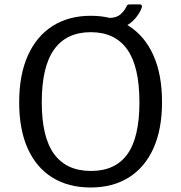

<svg xmlns="http://www.w3.org/2000/svg" viewBox="-20 -822 804 852"><path d="M382.3 10Q283.9 10 212.7 -34Q141.5 -77.9 103.3 -162.3Q65.1 -246.8 65.1 -367.6Q65.1 -490.1 103.9 -576.1Q142.7 -662.1 214 -707Q285.2 -752 383 -752Q480.9 -752 551.6 -707Q622.3 -662.1 660.6 -576.8Q699 -491.5 699 -369Q699 -248.2 660.8 -163.6Q622.6 -78.9 551.5 -34.5Q480.4 10 382.3 10ZM383.8 -63.4Q491.5 -63.4 545.1 -137.6Q598.7 -211.9 598.7 -368.2Q598.7 -527 544.3 -603.1Q489.8 -679.2 383 -679.2Q275.3 -679.2 220.3 -602.7Q165.3 -526.2 165.3 -368.2Q165.3 -212.7 220.4 -138Q275.4 -63.4 383.8 -63.4ZM599.8 -802.4Q607.2 -802.4 609.1 -797.9Q611 -793.3 608.2 -785.9Q598.8 -761.6 579.2 -739.1Q559.6 -716.6 530.1 -702.4Q500.6 -688.2 460.1 -688.2L464.5 -742.4Q497 -742.4 515.5 -759.1Q533.9 -775.8 542.7 -796Q545.5 -801.1 549.2 -801.8Q553 -802.4 556.8 -802.4Z"/></svg>

Font: Libre Franklin Thin
Style: Regular
Weight: 100
Designer: Pablo Impallari, Rodrigo Fuenzalida, Nhung Nguyen
Foundry: Impallari Type
Version: Version 3.000